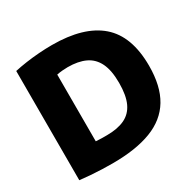

<svg xmlns="http://www.w3.org/2000/svg" viewBox="-165 -917 1098 1093"><g transform="rotate(-30 384.0 -370.0)"><path d="M273 8Q241 8 204.8 6.8Q168.5 5.5 131.5 2.8Q94.5 0 60 -4V-722Q96 -730 137.8 -736Q179.5 -742 223.5 -745.2Q267.5 -748.5 309.5 -748.5Q518 -748.5 624 -656.8Q730 -565 730 -370Q730 -237 679.8 -153.5Q629.5 -70 528 -31Q426.5 8 273 8ZM324.5 -147Q394.5 -147 441 -168.8Q487.5 -190.5 510.5 -239.5Q533.5 -288.5 533.5 -371Q533.5 -452.5 509.8 -501.5Q486 -550.5 439.5 -572.5Q393 -594.5 324 -594.5Q308 -594.5 288 -592.8Q268 -591 252 -587.5V-149Q271 -147.5 288.8 -147.2Q306.5 -147 324.5 -147Z"/></g></svg>

Font: Encode Sans SC ExtraBold
Style: Regular
Weight: 800
Version: Version 3.002